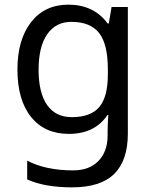

<svg xmlns="http://www.w3.org/2000/svg" viewBox="-20 -566 655 826"><path d="M275 -546Q328 -546 370.5 -526Q413 -506 443 -465H448L460 -536H530V9Q530 124 471.5 182Q413 240 290 240Q172 240 97 206V125Q176 167 295 167Q364 167 403.5 126.5Q443 86 443 16V-5Q443 -17 444 -39.5Q445 -62 446 -71H442Q388 10 276 10Q172 10 113.5 -63Q55 -136 55 -267Q55 -395 113.5 -470.5Q172 -546 275 -546ZM287 -472Q220 -472 183 -418.5Q146 -365 146 -266Q146 -167 182.5 -114.5Q219 -62 289 -62Q370 -62 407 -105.5Q444 -149 444 -246V-267Q444 -377 406 -424.5Q368 -472 287 -472Z"/></svg>

Font: TSCustom
Style: Regular
Weight: 400
Designer: Monotype Design Team
Foundry: Monotype Imaging Inc.
Version: Version 2.004; ttfautohint (v1.8.3) -l 8 -r 50 -G 200 -x 14 